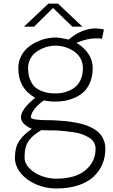

<svg xmlns="http://www.w3.org/2000/svg" viewBox="-20 -776 639 1081"><path d="M138.2 -392.1Q138.2 -356 148.9 -328.9Q159.7 -301.8 175.5 -287.1Q191.4 -272.5 213.9 -263.7Q236.3 -254.9 254.4 -252.4Q272.5 -250 293 -250Q312.5 -250 331.5 -253.4Q350.6 -256.8 372.1 -266.6Q393.6 -276.4 409.7 -291.5Q425.8 -306.6 436.3 -332.5Q446.8 -358.4 446.8 -392.1Q446.8 -418.5 436.3 -440.7Q425.8 -462.9 409.4 -477.1Q393.1 -491.2 372.1 -501Q351.1 -510.7 331.3 -514.9Q311.5 -519 293 -519Q274.4 -519 254.4 -514.9Q234.4 -510.7 213.4 -501Q192.4 -491.2 175.8 -477.1Q159.2 -462.9 148.7 -440.7Q138.2 -418.5 138.2 -392.1ZM98.1 -116.2Q98.1 -160.6 178.2 -225.1Q83 -279.3 83 -392.1Q83 -427.2 97.4 -457Q111.8 -486.8 134.3 -506.3Q156.7 -525.9 185.1 -539.6Q213.4 -553.2 240.7 -559.1Q268.1 -564.9 293 -564.9Q315.9 -564.9 367.2 -553.2Q399.9 -583 440.2 -599.6Q480.5 -616.2 519 -616.2Q538.6 -616.2 564.9 -609.9Q563.5 -600.6 559.6 -583.3Q555.7 -565.9 554.2 -558.1Q542 -560.1 519 -560.1Q471.7 -560.1 411.1 -535.2Q502 -477.5 502 -392.1Q502 -347.7 487.5 -313Q473.1 -278.3 451.4 -258.3Q429.7 -238.3 400.4 -225.6Q371.1 -212.9 345.2 -208.5Q319.3 -204.1 293 -204.1Q258.3 -204.1 227.1 -210.9Q194.8 -188.5 174.3 -162.4Q153.8 -136.2 153.8 -112.8Q158.2 -108.9 167 -106.2Q175.8 -103.5 191.2 -102.1Q206.5 -100.6 215.3 -100.1Q224.1 -99.6 245.4 -99.4Q266.6 -99.1 270 -99.1Q275.4 -99.1 283.2 -98.6Q291 -98.1 293 -98.1Q323.7 -96.7 349.6 -94Q375.5 -91.3 405 -85.9Q434.6 -80.6 458 -73Q481.4 -65.4 503.7 -53Q525.9 -40.5 540.5 -24.9Q555.2 -9.3 564.2 12.9Q573.2 35.2 573.2 62Q573.2 108.4 556.4 148.2Q539.6 188 506.6 219Q473.6 250 419.9 267.6Q366.2 285.2 296.9 285.2Q236.8 285.2 183.1 262Q129.4 238.8 96.7 198.5Q64 158.2 64 111.8Q64.5 80.1 71 55.9Q77.6 31.7 91.8 12.5Q106 -6.8 120.6 -20Q135.3 -33.2 159.2 -50.8Q98.1 -76.7 98.1 -116.2ZM296.9 230Q404.3 230 461.2 182.1Q518.1 134.3 518.1 62Q518.1 41.5 508.8 25.6Q499.5 9.8 481.9 -1Q464.4 -11.7 444.3 -19.3Q424.3 -26.9 396.2 -31.2Q368.2 -35.6 345.5 -37.8Q322.8 -40 293 -42H262.2Q255.4 -42 237.8 -42.5Q220.2 -43 211.9 -43Q187 -27.3 173.6 -16.8Q160.2 -6.3 145.5 11.7Q130.9 29.8 124.5 54Q118.2 78.1 118.2 111.8Q118.2 143.6 145 171.1Q171.9 198.7 212.9 214.4Q253.9 230 296.9 230ZM252.9 -755.9H306.2L443.8 -626H387.2L278.8 -731L171.9 -626H115.2Q252.4 -755.4 252.9 -755.9Z"/></svg>

Font: Junction Light
Style: Regular
Weight: 300
Designer: Caroline Hadilaksono
Foundry: Caroline Hadilaksono
Version: Version 1.002